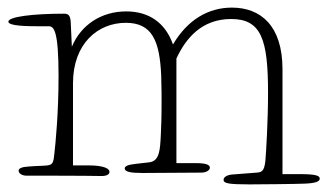

<svg xmlns="http://www.w3.org/2000/svg" viewBox="-20 -464 861 505"><path d="M723 -282C723 -396 666 -444 590 -444C528 -444 473 -412 435 -347C415 -404 372 -434 312 -434C247 -434 193 -399 169 -341L166 -406C165 -423 160 -428 149 -428C66 -428 2 -420 2 -407C2 -399 26 -395 75 -395H108C122 -395 134 -383 134 -264C134 -166 126 -86 123 -60C119 -21 117 -31 55 -26C37 -25 29 -21 29 -15C29 -8 38 -2 49 -2C227 -2 236 -1 247 -1C260 -1 268 -5 268 -12C268 -20 255 -29 212 -29H172V-245C172 -349 237 -404 311 -404C380 -404 400 -357 404 -265C405 -235 405 -204 405 -202C405 -152 404 -131 403 -109C401 -70 400 -40 372 -37L337 -33C317 -31 308 -27 308 -21C308 -12 324 -9 355 -9C373 -9 499 -10 510 -10C522 -10 532 -16 532 -23C532 -29 526 -35 495 -35H444V-310C469 -364 511 -414 588 -414C668 -414 685 -359 685 -220C685 -145 680 -65 678 -41C675 -13 668 -11 655 -10L591 -5C577 -4 568 2 568 9C568 18 580 21 636 21C668 21 759 20 781 19C808 18 821 14 821 6C821 -1 814 -6 770 -6H723Z"/></svg>

Font: Life Savers
Style: Regular
Weight: 400
Designer: Pablo Impallari, Rodrigo Fuenzalida, Brenda Gallo
Foundry: Pablo Impallari, Rodrigo Fuenzalida, Brenda Gallo
Version: Version 3.000